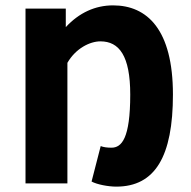

<svg xmlns="http://www.w3.org/2000/svg" viewBox="-20 -683 710 715"><path d="M413 12C558 12 624 -101 624 -331C624 -573 528 -663 401 -663C335 -663 275 -636 225 -582V-651H75V0H231V-449C262 -503 315 -529 354 -529C424 -529 465 -475 465 -331C465 -167 433 -133 395 -133C378 -133 365 -135 355 -139L321 -7C341 4 383 12 413 12Z"/></svg>

Font: DAIFUKU Sans
Style: Bold
Weight: 700
Designer: Original font ‘Source Han Sans JP’ : Paul D. Hunt
Foundry: Daifuku
Version: Version 1.000